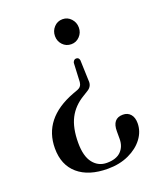

<svg xmlns="http://www.w3.org/2000/svg" viewBox="-136 -664 742 896"><g transform="rotate(-20 235.0 -216.0)"><path d="M299.5 -269.5Q302.5 -241 278.5 -226L253.5 -210.5Q203 -180.5 178.8 -133.5Q154.5 -86.5 154.5 -12.5Q154.5 54.5 180.8 87.8Q207 121 249 121Q296 121 319.2 97.5Q342.5 74 342.5 36V-1Q342 -65 395 -65Q418.5 -65 432.5 -49Q446.5 -33 446.5 -4.5Q446.5 36.5 420.5 71.2Q394.5 106 348.8 127.2Q303 148.5 244 148.5Q149.5 148.5 96.5 103Q43.5 57.5 43.5 -25Q43.5 -173.5 211.5 -237L236 -246Q256 -253.5 258.5 -276.5L263 -371Q268 -386 280 -386Q293.5 -386 296 -371ZM282.5 -580Q307.5 -580 324.5 -561.5Q341.5 -543 341.5 -517.5Q341.5 -492 324.2 -474Q307 -456 282.5 -456Q257 -456 240 -474Q223 -492 223 -517.5Q223 -543 240 -561.5Q257 -580 282.5 -580Z"/></g></svg>

Font: Fraunces 144pt S050
Style: Regular
Weight: 400
Version: Version 1.000; ttfautohint (v1.8.3)